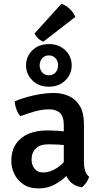

<svg xmlns="http://www.w3.org/2000/svg" viewBox="-20 -1010 548 1043"><path d="M41.5 -135Q41.5 -192 67.2 -229Q93 -266 136.5 -283.8Q180 -301.5 234 -301.5Q261 -301.5 296.2 -299.2Q331.5 -297 361.5 -290V-216.5Q335.5 -222.5 302.5 -224.2Q269.5 -226 241.5 -226Q198 -226 174.8 -203.5Q151.5 -181 151.5 -142.5Q151.5 -113.5 168 -93.2Q184.5 -73 215.5 -73Q251 -73 290.2 -98Q329.5 -123 356.5 -170.5L373 -88.5Q355 -67 328.8 -43.5Q302.5 -20 267.8 -3.2Q233 13.5 189.5 13.5Q139.5 13.5 106.8 -8.8Q74 -31 57.8 -65Q41.5 -99 41.5 -135ZM464 -49.5Q460 -34.5 448.5 -17.8Q437 -1 424 7.5Q390.5 2 369.8 -15.5Q349 -33 338.8 -57.2Q328.5 -81.5 326.5 -108V-331.5Q326.5 -376.5 305.8 -396.2Q285 -416 247 -416Q210 -416 170.2 -405Q130.5 -394 91 -379Q78 -392.5 69.5 -415.5Q61 -438.5 60 -459.5Q88.5 -472 124.8 -482.2Q161 -492.5 199 -498.8Q237 -505 270.5 -505Q319 -505 356.2 -487.2Q393.5 -469.5 414.8 -432.5Q436 -395.5 436 -337V-132.5Q436 -105 441.8 -84.8Q447.5 -64.5 464 -49.5ZM121.5 -655Q121.5 -607.5 156 -573.2Q190.5 -539 245.5 -539Q300.5 -539 335 -573.2Q369.5 -607.5 369.5 -655Q369.5 -703 335 -736.8Q300.5 -770.5 245.5 -770.5Q190.5 -770.5 156 -736.8Q121.5 -703 121.5 -655ZM195.5 -655Q195.5 -678.5 209.5 -693.8Q223.5 -709 245.5 -709Q268 -709 281.8 -693.8Q295.5 -678.5 295.5 -655Q295.5 -632 281.8 -616.5Q268 -601 245.5 -601Q223.5 -601 209.5 -616.5Q195.5 -632 195.5 -655ZM313.5 -989.5Q336.5 -982 358.5 -961.8Q380.5 -941.5 389 -918L216 -784Q201.5 -788.5 187.8 -801Q174 -813.5 168 -828.5Z"/></svg>

Font: Signika Negative Light Medium
Style: Regular
Weight: 500
Version: Version 2.001